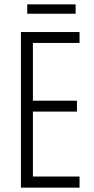

<svg xmlns="http://www.w3.org/2000/svg" viewBox="-20 -861 432 881"><path d="M327 -841H105V-798H327ZM345 0V-51H131V-349H333V-399H131V-664H345V-714H76V0Z"/></svg>

Font: Noto Sans Gujarati UI ExtraCondensed Light
Style: Regular
Weight: 300
Width: 2
Designer: Jelle Bosma - Monotype Design Team, Universal Thirst
Foundry: Monotype Imaging Inc.
Version: Version 2.106